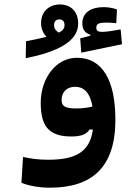

<svg xmlns="http://www.w3.org/2000/svg" viewBox="-20 -620 626 879"><path d="M208 239.3C400.4 239.3 508.3 147 508.3 -71.8C508.3 -254.9 447.3 -355.5 332 -355.5C233.9 -355.5 166.5 -258.3 166.5 -149.9C166.5 -47.9 198.2 4.9 307.1 4.9C354 4.9 378.4 -7.3 389.6 -26.9H405.3C390.6 82 317.4 111.3 199.2 111.3C155.3 111.3 123.5 106.4 85.4 98.6L78.1 216.8C111.8 231 161.6 239.3 208 239.3ZM97.7 -353.5C235.4 -380.9 337.9 -427.2 337.9 -511.7C337.9 -570.8 300.8 -599.6 253.9 -599.6C206.1 -599.6 168 -568.4 168 -514.2C168 -487.3 178.7 -466.3 192.4 -451.2C168.5 -445.3 137.7 -438.5 99.1 -431.2ZM352.1 -378.9 538.6 -417.5 532.2 -485.4C505.9 -480.5 468.3 -474.1 449.2 -474.1C429.7 -474.1 420.9 -477.5 420.9 -494.1C420.9 -512.7 436.5 -516.6 470.7 -516.6C481 -516.6 498.5 -515.1 512.2 -513.7L515.6 -576.7C501 -582.5 475.6 -587.4 455.6 -587.4C397.9 -587.4 356.9 -563.5 356.9 -513.2C356.9 -484.9 369.6 -468.3 393.1 -461.4V-456.1L347.2 -444.8ZM403.3 -131.8C377.9 -126.5 355.5 -123.5 328.6 -123.5C272.5 -123.5 262.2 -136.7 262.2 -163.1C262.2 -197.8 284.7 -222.7 324.7 -222.7C357.4 -222.7 391.1 -203.6 403.3 -131.8ZM249.5 -470.7C235.4 -479 227.5 -489.7 227.5 -505.4C227.5 -520.5 235.4 -531.2 252 -531.2C267.6 -531.2 275.4 -520.5 275.4 -505.4C275.4 -491.7 270 -481.4 249.5 -470.7Z"/></svg>

Font: Cascadia Mono NF
Style: Bold
Weight: 700
Monospace: yes
Designer: Aaron Bell
Foundry: Saja Typeworks
Version: Version 2404.023